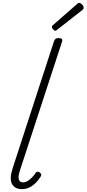

<svg xmlns="http://www.w3.org/2000/svg" viewBox="-20 -1300 602 1336"><path d="M132 16Q83 16 63.5 -20Q44 -56 68 -129L356 -1014Q361 -1026 367.5 -1030.5Q374 -1035 387 -1035Q404 -1035 410 -1029Q416 -1023 412 -1011L119 -115Q105 -73 111 -52Q117 -31 140 -31Q156 -31 172 -40.5Q188 -50 202.5 -65Q217 -80 226 -94Q229 -101 236.5 -104Q244 -107 255 -101Q265 -94 266.5 -87Q268 -80 263 -71Q250 -50 231 -30Q212 -10 187.5 3Q163 16 132 16ZM365 -1086Q358 -1086 349.5 -1095Q341 -1104 341 -1111Q341 -1114 341.5 -1117Q342 -1120 346 -1123L515 -1271Q520 -1275 523 -1277.5Q526 -1280 531 -1280Q537 -1280 544.5 -1274.5Q552 -1269 557 -1261.5Q562 -1254 562 -1247Q562 -1243 561 -1240Q560 -1237 555 -1232L379 -1094Q374 -1091 371.5 -1088.5Q369 -1086 365 -1086Z"/></svg>

Font: Playwrite CO ExtraLight
Style: Regular
Weight: 250
Version: Version 1.002